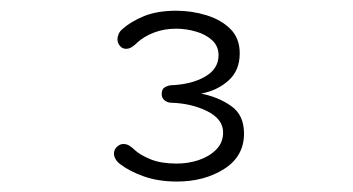

<svg xmlns="http://www.w3.org/2000/svg" viewBox="-20 -643 659 358"><path d="M192.5 -356.5Q192.5 -364 198 -369.2Q203.5 -374.5 210 -374.5Q216 -374.5 221 -371.5Q226 -368.5 231 -363.5Q242 -353.5 261.2 -345.8Q280.5 -338 309.5 -338Q331 -338 350.5 -344.5Q370 -351 383 -364Q396 -377 396 -396Q396 -421 366.2 -435.8Q336.5 -450.5 298 -451.5Q291.5 -452 286.5 -456.2Q281.5 -460.5 281.5 -467.5Q281.5 -477 287.2 -480.2Q293 -483.5 298.5 -484Q337 -485.5 362.2 -500Q387.5 -514.5 387.5 -540Q387.5 -557 375.5 -568Q363.5 -579 345.2 -584.2Q327 -589.5 308.5 -589.5Q285.5 -589.5 267 -582.2Q248.5 -575 237 -564.5Q231.5 -559 226.2 -555.5Q221 -552 215 -552Q208 -552 203.5 -557.5Q199 -563 199 -570Q199 -574 201.2 -579.5Q203.5 -585 208.5 -589Q223.5 -602.5 248.2 -612.8Q273 -623 308.5 -623Q338 -623 365.2 -614.5Q392.5 -606 409.8 -588.8Q427 -571.5 427 -543.5Q427 -511.5 406 -492.8Q385 -474 355 -468.5Q387.5 -462 411.2 -445.2Q435 -428.5 435 -394Q435 -351.5 398 -328Q361 -304.5 310 -304.5Q275.5 -304.5 248.5 -314Q221.5 -323.5 204 -337Q198 -341.5 195.2 -346.8Q192.5 -352 192.5 -356.5Z"/></svg>

Font: Sono ExtraLight Monospace Light
Style: Regular
Weight: 300
Version: Version 2.112